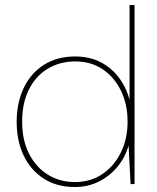

<svg xmlns="http://www.w3.org/2000/svg" viewBox="-20 -740 631 772"><path d="M281 12Q208 12 155.5 -22Q103 -56 75 -115Q47 -174 47 -250Q47 -326 75 -385.5Q103 -445 156 -479Q209 -513 283 -513Q364 -513 421.5 -466Q479 -419 501 -339V-720H521V0H505L497 -155Q483 -106 451.5 -68.5Q420 -31 376.5 -9.5Q333 12 281 12ZM281 -8Q344 -8 391.5 -40Q439 -72 466 -127Q493 -182 493 -251Q493 -321 466 -376Q439 -431 392 -462Q345 -493 283 -493Q221 -493 172.5 -464Q124 -435 96.5 -380.5Q69 -326 69 -251Q69 -177 96.5 -122.5Q124 -68 172 -38Q220 -8 281 -8Z"/></svg>

Font: DM Sans 17pt Thin
Style: Regular
Weight: 250
Version: Version 4.004;gftools[0.9.30]